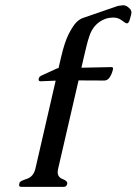

<svg xmlns="http://www.w3.org/2000/svg" viewBox="-20 -726 531 746"><path d="M305.2 -501.5 296.4 -462.9 413.6 -465.3Q420.9 -465.3 418.7 -455.6Q416.5 -445.8 412.1 -436Q401.9 -413.1 384.8 -413.1L285.2 -413.6L206.1 -71.3Q204.1 -63.5 204.1 -57.1Q204.1 -37.6 223.9 -30Q243.7 -22.5 241 -11.2Q238.3 0 228 0H62.5Q54.2 0 54.2 -7.3Q54.2 -9.3 55.9 -15.9Q57.6 -22.5 84 -31Q110.4 -39.6 117.7 -71.3L196.3 -412.6L137.7 -410.2Q128.4 -410.2 130.4 -419.9V-420.9Q132.3 -428.7 142.6 -433.1Q153.3 -437.5 174.8 -447.8Q196.3 -458 200.7 -459.7Q205.1 -461.4 207.5 -461.4L216.8 -501.5Q231 -563.5 247.8 -595.5Q264.6 -627.4 277.3 -639.9Q290 -652.3 303.7 -656.7L438.5 -703.1L458 -705.6Q468.8 -705.6 478 -698Q487.3 -690.4 489 -685.5Q490.7 -680.7 490.7 -676.8Q490.7 -673.8 489.5 -668.9Q488.3 -664.1 484.4 -650.4Q480.5 -636.7 474.6 -635.3H473.1Q467.8 -635.3 453.6 -646.5Q439.5 -657.7 421.1 -657.7Q402.8 -657.7 388.2 -652.3Q343.3 -634.8 327.1 -585.4Q320.8 -566.9 315.7 -545.4Q310.5 -523.9 305.2 -501.5Z"/></svg>

Font: Caudex
Style: Italic
Weight: 400
Italic angle: -13°
Version: Version 1.04